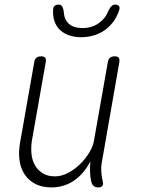

<svg xmlns="http://www.w3.org/2000/svg" viewBox="-20 -805 640 835"><path d="M407 10Q394 10 387 3.5Q380 -3 377 -15Q372 -36 371.5 -57Q371 -78 373 -103Q344 -48 301 -19Q258 10 203 10Q163 10 134 -5Q105 -20 87.5 -46Q70 -72 65 -107Q60 -142 67 -183L129 -535Q131 -548 138.5 -554Q146 -560 159 -560Q172 -560 176.5 -554Q181 -548 179 -535L119 -195Q114 -164 117 -135.5Q120 -107 132.5 -85.5Q145 -64 166.5 -51Q188 -38 219 -38Q247 -38 275 -52.5Q303 -67 327 -90Q351 -113 368 -141Q385 -169 389 -195L449 -535Q451 -548 458.5 -554Q466 -560 479 -560Q492 -560 496.5 -554Q501 -548 499 -535L423 -100Q419 -79 420.5 -57Q422 -35 427 -15Q430 -3 425 3.5Q420 10 407 10ZM211 -763Q211 -774 217.5 -779.5Q224 -785 235 -785Q242 -785 246 -782Q250 -779 252 -774Q257 -763 258.5 -744.5Q260 -726 271 -711Q291 -683 339 -683Q386 -683 418 -711Q438 -728 445.5 -745.5Q453 -763 461 -774Q466 -779 469.5 -782Q473 -785 480 -785Q491 -785 496.5 -779.5Q502 -774 499 -763Q484 -714 446 -682Q401 -644 333 -643Q267 -644 234 -682Q208 -714 211 -763Z"/></svg>

Font: Maple Mono Thin
Style: Italic
Weight: 250
Italic angle: -10°
Monospace: yes
Designer: subframe7536
Version: Version 7.000